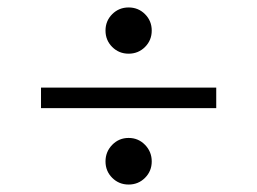

<svg xmlns="http://www.w3.org/2000/svg" viewBox="-20 -660 690 515"><path d="M560 -425V-370H90V-425ZM263 -227Q263 -253 281 -271.5Q299 -290 325 -290Q351 -290 369 -271.5Q387 -253 387 -227Q387 -201 369 -183Q351 -165 325 -165Q299 -165 281 -183Q263 -201 263 -227ZM263 -578Q263 -604 281 -622Q299 -640 325 -640Q351 -640 369 -622Q387 -604 387 -578Q387 -552 369 -534Q351 -516 325 -516Q299 -516 281 -534Q263 -552 263 -578Z"/></svg>

Font: Gowun Batang
Style: Regular
Weight: 400
Designer: Yanghee Ryu
Foundry: Yanghee Ryu
Version: Version 2.000